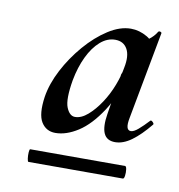

<svg xmlns="http://www.w3.org/2000/svg" viewBox="-52 -686 421 451"><g transform="rotate(10 159.0 -460.5)"><path d="M94 -361Q72 -361 60.5 -379.5Q49 -398 55 -440Q60 -472 77.5 -505.5Q95 -539 120 -568Q145 -597 173 -615Q201 -633 227 -633Q247 -633 266 -622Q285 -611 288 -586L249 -606Q260 -608 272 -616.5Q284 -625 291 -637Q293 -639 296 -638Q299 -637 299 -635L260 -426Q254 -396 268 -396Q275 -396 285.5 -405Q296 -414 309 -428Q311 -430 315 -426Q319 -422 317 -420Q295 -393 275 -378.5Q255 -364 236 -364Q216 -364 209 -379.5Q202 -395 207 -426L223 -525L243 -537Q227 -475 201.5 -436Q176 -397 148 -379Q120 -361 94 -361ZM44 -283Q42 -283 41 -290.5Q40 -298 40.5 -305.5Q41 -313 43 -313H269Q272 -313 273 -305.5Q274 -298 273 -290.5Q272 -283 269 -283ZM133 -406Q148 -406 163.5 -419.5Q179 -433 192.5 -453.5Q206 -474 215 -497.5Q224 -521 227 -540Q233 -569 224 -585Q215 -601 195 -601Q176 -601 159.5 -586.5Q143 -572 131 -547Q119 -522 113 -490Q105 -443 112.5 -424.5Q120 -406 133 -406Z"/></g></svg>

Font: Cormorant Garamond Light
Style: Bold Italic
Weight: 700
Italic angle: -10°
Version: Version 4.001